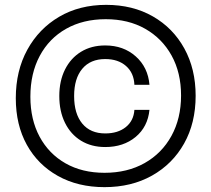

<svg xmlns="http://www.w3.org/2000/svg" viewBox="-20 -719 870 790"><path d="M785 -325Q785 -213 737.5 -128.5Q690 -44 605.5 3.5Q521 51 410 51Q301 51 218.5 5Q136 -41 90.5 -123Q45 -205 45 -315Q45 -428 92.5 -514.5Q140 -601 223.5 -650Q307 -699 417 -699Q526 -699 609 -651.5Q692 -604 738.5 -519.5Q785 -435 785 -325ZM410 -8Q504 -8 575 -48Q646 -88 685.5 -160Q725 -232 725 -326Q725 -420 686 -490.5Q647 -561 577.5 -600.5Q508 -640 415 -640Q322 -640 252 -600.5Q182 -561 143.5 -489Q105 -417 105 -321Q105 -227 143 -156.5Q181 -86 249.5 -47Q318 -8 410 -8ZM224 -324Q224 -386 247.5 -433Q271 -480 313.5 -506Q356 -532 413 -532Q488 -532 538.5 -487Q589 -442 595 -370H533Q531 -419 498.5 -447.5Q466 -476 413 -476Q352 -476 318.5 -436Q285 -396 285 -324Q285 -251 318.5 -210.5Q352 -170 413 -170Q465 -170 497.5 -196Q530 -222 533 -267H595Q588 -197 538 -155.5Q488 -114 413 -114Q356 -114 313.5 -140Q271 -166 247.5 -213.5Q224 -261 224 -324Z"/></svg>

Font: Overused Grotesk Book
Style: Regular
Weight: 350
Version: Version 0.003